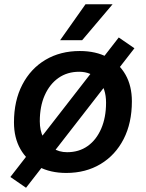

<svg xmlns="http://www.w3.org/2000/svg" viewBox="-20 -805 690 907"><path d="M103 82 29 31 541 -628 615 -577ZM293 12Q218 12 162.5 -17.5Q107 -47 76.5 -100.5Q46 -154 46 -227Q46 -329 85.5 -405Q125 -481 195 -522.5Q265 -564 357 -564Q433 -564 488 -534.5Q543 -505 573 -452Q603 -399 603 -326Q603 -224 564 -148Q525 -72 455 -30Q385 12 293 12ZM297 -86Q353 -86 394 -115Q435 -144 458 -197Q481 -250 481 -320Q481 -387 446 -426.5Q411 -466 354 -466Q298 -466 256.5 -437Q215 -408 191.5 -355.5Q168 -303 168 -232Q168 -189 184 -156.5Q200 -124 229.5 -105Q259 -86 297 -86ZM264 -615 384 -785H512L368 -615Z"/></svg>

Font: Azeret Mono Thin Medium
Style: Italic
Weight: 500
Italic angle: -12°
Version: Version 1.002